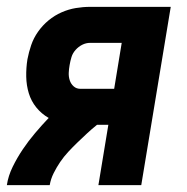

<svg xmlns="http://www.w3.org/2000/svg" viewBox="-26 -540 546 560"><path d="M-6 0Q-2 -27 11 -53.5Q24 -80 40.5 -104.5Q57 -129 76.5 -152Q96 -175 116 -196Q95 -208 80 -226.5Q65 -245 58 -268Q51 -291 50.5 -316.5Q50 -342 54 -367Q58 -388 65 -408.5Q72 -429 85 -447.5Q98 -466 115.5 -480.5Q133 -495 153.5 -504Q174 -513 195 -516.5Q216 -520 237 -520H472L386 0H261L290 -176H257Q242 -164 228 -151Q214 -138 200 -124.5Q186 -111 173 -97Q160 -83 149.5 -67.5Q139 -52 130.5 -35Q122 -18 119 0ZM208 -281H307L329 -415H237Q225 -415 214 -409.5Q203 -404 194.5 -394.5Q186 -385 182.5 -373.5Q179 -362 177 -350Q175 -339 174.5 -327.5Q174 -316 177.5 -305.5Q181 -295 189 -288Q197 -281 208 -281Z"/></svg>

Font: Iosevka Term Curly Extrabold
Style: Italic
Weight: 800
Italic angle: -9°
Designer: Belleve Invis
Foundry: Belleve Invis
Version: Version 32.3.0